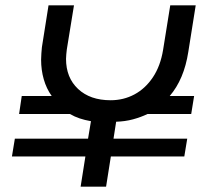

<svg xmlns="http://www.w3.org/2000/svg" viewBox="-20 -720 780 724"><path d="M284 -16 302 -130H25L36 -197H312L323 -263Q300 -267 280.5 -273.5Q261 -280 244 -290H52L62 -358H175Q155 -386 145 -421Q135 -456 135 -495Q135 -506 136 -518.5Q137 -531 138 -542L163 -700H259L232 -534Q231 -524 230 -515.5Q229 -507 229 -498Q229 -427 274.5 -384.5Q320 -342 397 -342Q446 -342 487 -364Q528 -386 556.5 -428.5Q585 -471 595 -532L622 -700H718L690 -524Q674 -421 620 -358H712L701 -290H536Q511 -278 481.5 -270Q452 -262 418 -261L408 -197H686L675 -130H398L380 -16Z"/></svg>

Font: MuseoModerno
Style: Italic
Weight: 400
Italic angle: -9°
Designer: Pablo Cosgaya, Héctor Gatti, Marcela Romero, and the Authors of The MuseoModerno Project.
Foundry: Omnibus-Type Team
Version: Version 1.003